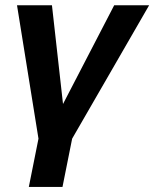

<svg xmlns="http://www.w3.org/2000/svg" viewBox="-20 -533 593 738"><path d="M45.4 -512.7H179.7L222.2 -133.3L418.9 -512.7H553.2L257.3 0L220.2 185.5H90.8L127.9 0Z"/></svg>

Font: Sansation
Style: Bold Italic
Weight: 700
Designer: Bernd Montag
Version: Version 1.301